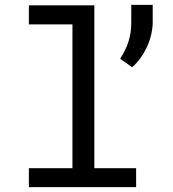

<svg xmlns="http://www.w3.org/2000/svg" viewBox="-20 -772 713 792"><path d="M99.1 -750H369.1V-78.1H541.5V0H99.1V-78.1H278.8V-671.4H99.1ZM609.9 -680.2Q609.9 -657.2 604.2 -631.8Q598.6 -606.4 587.6 -581.8Q576.7 -557.1 561 -534.7Q545.4 -512.2 524.9 -494.6L475.6 -529.8Q498.5 -564.5 510 -600.6Q521.5 -636.7 521.5 -678.7V-752H609.9Z"/></svg>

Font: Roboto Mono
Style: Regular
Weight: 400
Designer: Google
Version: Version 2.000985; 2015; ttfautohint (v1.3)